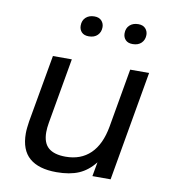

<svg xmlns="http://www.w3.org/2000/svg" viewBox="-77 -733 725 810"><g transform="rotate(10 285.0 -327.5)"><path d="M218 10Q142 10 102.5 -24Q63 -58 63 -129Q63 -141 64.5 -154Q66 -167 68 -181L119 -470H200L151 -190Q149 -179 148 -168.5Q147 -158 147 -149Q147 -103 171.5 -82Q196 -61 245 -61Q310 -61 351 -100.5Q392 -140 406 -218L450 -470H531L449 0H371L382 -61Q352 -23 313.5 -6.5Q275 10 218 10ZM253 -578Q233 -578 222.5 -589Q212 -600 212 -617Q212 -639 226 -652Q240 -665 263 -665Q283 -665 293.5 -653.5Q304 -642 304 -626Q304 -605 290.5 -591.5Q277 -578 253 -578ZM441 -578Q421 -578 410.5 -589Q400 -600 400 -617Q400 -639 414 -652Q428 -665 451 -665Q471 -665 481.5 -653.5Q492 -642 492 -626Q492 -605 478.5 -591.5Q465 -578 441 -578Z"/></g></svg>

Font: Celebes
Style: Italic
Weight: 400
Italic angle: -10°
Designer: Anugrah Pasau
Foundry: Lafontype
Version: Version 1.000; ttfautohint (v1.8.4)